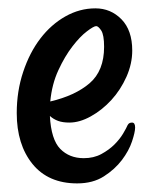

<svg xmlns="http://www.w3.org/2000/svg" viewBox="-20 -422 364 453"><path d="M162.1 10.7Q93.8 10.7 56.6 -35.2Q19.5 -81.1 19.5 -155.3Q19.5 -207 34.7 -252.4Q49.8 -297.9 75.2 -331.1Q100.6 -364.3 134.3 -383.3Q168 -402.3 205.1 -402.3Q241.2 -402.3 266.6 -376.5Q292 -350.6 292 -302.7Q292 -271.5 278.3 -240.7Q264.6 -210 242.7 -186Q220.7 -162.1 194.3 -147.5Q168 -132.8 143.6 -132.8Q127.9 -132.8 117.2 -136.7Q106.4 -140.6 97.7 -148.4Q100.6 -92.8 122.1 -70.8Q143.6 -48.8 177.7 -48.8Q201.2 -48.8 219.2 -58.6Q237.3 -68.4 250 -81.1Q262.7 -93.8 270.5 -106.9Q278.3 -120.1 281.2 -127Q284.2 -132.8 291.5 -132.8Q298.8 -132.8 298.8 -121.1Q298.8 -110.4 291.5 -88.4Q284.2 -66.4 267.6 -44.4Q251 -22.5 225.1 -5.9Q199.2 10.7 162.1 10.7ZM207 -360.4Q201.2 -360.4 185.1 -348.1Q168.9 -335.9 150.9 -312.5Q132.8 -289.1 117.7 -256.3Q102.5 -223.6 98.6 -182.6Q157.2 -196.3 191.4 -225.6Q225.6 -254.9 225.6 -311.5Q225.6 -339.8 218.8 -350.1Q211.9 -360.4 207 -360.4Z"/></svg>

Font: Rancho
Style: Regular
Weight: 400
Designer: Font Diner, Inc
Foundry: Font Diner, Inc
Version: Version 1.001